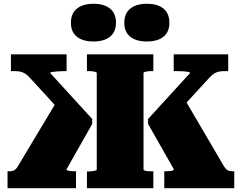

<svg xmlns="http://www.w3.org/2000/svg" viewBox="-20 -998 1282 1018"><path d="M851 0V-90H858Q870 -90 880 -91Q890 -92 896 -94.5Q902 -97 902 -100L765 -341V-367L988 -611Q988 -615 976.5 -617Q965 -619 948 -620Q931 -621 916 -621H901V-710H1190V-621H1169Q1152 -621 1139.5 -618Q1127 -615 1115.5 -608Q1104 -601 1091 -587L878 -355L952 -484L1167 -117Q1174 -106 1180.5 -100Q1187 -94 1195 -92Q1203 -90 1212 -90H1222V0ZM383 0H20V-90H30Q40 -90 47.5 -92Q55 -94 62 -100Q69 -106 75 -117L295 -484L350 -355L137 -587Q125 -601 113 -608Q101 -615 88 -618Q75 -621 59 -621H38V-710H333V-621H318Q303 -621 286 -619.5Q269 -618 257.5 -616.5Q246 -615 246 -611L469 -367V-341L332 -99Q332 -97 338 -94.5Q344 -92 354 -91Q364 -90 376 -90H383ZM441 0V-89H449Q457 -89 464.5 -90Q472 -91 478.5 -92Q485 -93 489 -94.5Q493 -96 493 -99V-611Q493 -614 489 -615.5Q485 -617 478.5 -618.5Q472 -620 464.5 -620.5Q457 -621 449 -621H441V-710H793V-621H785Q777 -621 769.5 -620.5Q762 -620 755.5 -618.5Q749 -617 745 -615.5Q741 -614 741 -611V-99Q741 -96 745 -94.5Q749 -93 755.5 -91.5Q762 -90 769.5 -90Q777 -90 785 -90H793V0ZM595 -877Q595 -829 563.5 -803.5Q532 -778 475 -778Q420 -778 388 -803Q356 -828 356 -877Q356 -927 388 -952.5Q420 -978 475 -978Q532 -978 563.5 -952.5Q595 -927 595 -877ZM878 -877Q878 -829 847 -803.5Q816 -778 758 -778Q703 -778 671 -803Q639 -828 639 -877Q639 -927 671 -952.5Q703 -978 758 -978Q816 -978 847 -952.5Q878 -927 878 -877Z"/></svg>

Font: Roboto Serif Black
Style: Regular
Weight: 900
Designer: Greg Gazdowicz
Foundry: Commercial Type
Version: Version 1.008